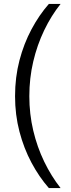

<svg xmlns="http://www.w3.org/2000/svg" viewBox="-20 -851 363 982"><path d="M230 111Q180 54 141 -19Q102 -92 79.5 -178Q57 -264 57 -359Q57 -456 79.5 -542Q102 -628 141 -701Q180 -774 230 -831H290Q242 -771 206 -696Q170 -621 150 -536Q130 -451 130 -359Q130 -268 150 -183.5Q170 -99 206 -24.5Q242 50 290 111Z"/></svg>

Font: Murecho Thin
Style: Regular
Weight: 400
Version: Version 1.010